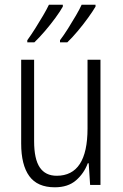

<svg xmlns="http://www.w3.org/2000/svg" viewBox="-20 -786 521 816"><path d="M407 -532V0H363L357 -92H353Q337 -49 303 -19.5Q269 10 213 10Q139 10 104.5 -37.5Q70 -85 70 -176V-532H125V-186Q125 -110 149 -74.5Q173 -39 221 -39Q352 -39 352 -240V-532ZM386 -758Q375 -739 354.5 -710.5Q334 -682 310 -653.5Q286 -625 266 -606H235V-615Q251 -636 269 -664.5Q287 -693 303 -720.5Q319 -748 327 -766H386ZM247 -758Q236 -738 215.5 -710Q195 -682 171 -654Q147 -626 126 -606H96V-615Q112 -637 130 -665.5Q148 -694 163.5 -720.5Q179 -747 188 -766H247Z"/></svg>

Font: Noto Sans Gujarati UI Condensed Light
Style: Regular
Weight: 300
Width: 3
Designer: Jelle Bosma - Monotype Design Team, Universal Thirst
Foundry: Monotype Imaging Inc.
Version: Version 2.106; ttfautohint (v1.8.4.7-5d5b)